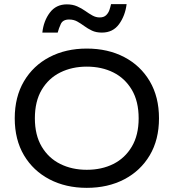

<svg xmlns="http://www.w3.org/2000/svg" viewBox="-20 -894 837 925"><path d="M398 11Q297 11 218.5 -30Q140 -71 95.5 -146Q51 -221 51 -324Q51 -427 95.5 -502.5Q140 -578 218.5 -619Q297 -660 398 -660Q500 -660 578.5 -619Q657 -578 701.5 -502.5Q746 -427 746 -324Q746 -221 701.5 -146Q657 -71 578.5 -30Q500 11 398 11ZM398 -76Q470 -76 526 -104Q582 -132 615 -187.5Q648 -243 648 -324Q648 -406 615 -461.5Q582 -517 526 -545Q470 -573 398 -573Q327 -573 270.5 -545Q214 -517 181 -461.5Q148 -406 148 -324Q148 -243 181 -187.5Q214 -132 270.5 -104Q327 -76 398 -76ZM471 -737Q443 -737 423 -746.5Q403 -756 386 -768.5Q369 -781 352 -790.5Q335 -800 313 -800Q283 -800 273 -778.5Q263 -757 258 -737H184Q190 -793 220 -833Q250 -873 302 -873Q330 -873 351.5 -863.5Q373 -854 390.5 -841.5Q408 -829 425 -819.5Q442 -810 460 -810Q480 -810 491 -820.5Q502 -831 507 -845.5Q512 -860 515 -874H590Q583 -818 553.5 -777.5Q524 -737 471 -737Z"/></svg>

Font: Syne Medium
Style: Regular
Weight: 500
Designer: Lucas Descroix
Foundry: Bonjour Monde
Version: Version 2.200; ttfautohint (v1.8.4)